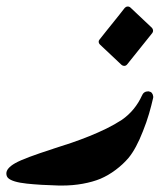

<svg xmlns="http://www.w3.org/2000/svg" viewBox="-27 -575 517 595"><path d="M447.8 -272.5Q442.4 -248.5 434.8 -222.4Q427.2 -196.3 416 -168.5Q395 -114.3 371.1 -85.4Q354 -65.4 331.5 -48.6Q309.1 -31.7 284.2 -21Q260.3 -11.2 229.5 -5.6Q198.7 0 165 0H155.8Q98.1 -1.5 56.6 -5.9Q11.2 -10.7 -2 -23.4Q-7.3 -28.8 -7.3 -37.6Q-7.3 -53.7 20 -69.3Q34.7 -77.6 64 -88.6Q93.3 -99.6 137.7 -113.8H137.2Q165.5 -122.6 194.1 -132.3Q222.7 -142.1 250 -153.1Q277.3 -164.1 302.7 -176.5Q328.1 -189 350.6 -203.6Q371.1 -217.8 387 -237.1Q402.8 -256.3 413.1 -279.3V-278.8Q418 -292 433.1 -292Q439.9 -291 443.4 -287.1Q446.8 -283.2 447.8 -276.4ZM443.8 -488.8Q446.8 -485.4 447.3 -481.2Q447.8 -477.1 445.3 -473.1Q425.3 -448.2 405.8 -423.8Q386.2 -399.4 366.7 -375Q363.3 -371.1 358.4 -370.8Q353.5 -370.6 349.6 -374L282.7 -437Q279.3 -440.4 278.8 -444.6Q278.3 -448.7 281.2 -452.1Q292.5 -466.3 303.5 -480.2Q314.5 -494.1 325.7 -507.8Q334 -518.6 342.5 -528.8Q351.1 -539.1 359.4 -550.3Q362.8 -554.2 367.9 -554.7Q373 -555.2 377 -551.8Z"/></svg>

Font: Aref Ruqaa
Style: Bold
Weight: 700
Designer: Abdullah Aref
Version: Version 1.002